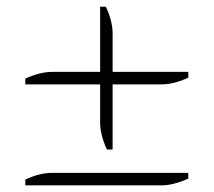

<svg xmlns="http://www.w3.org/2000/svg" viewBox="-20 -643 635 571"><path d="M314.9 -543V-429.2H540V-412.1Q497.6 -392.1 460 -392.1H314.9V-198.2H297.9Q277.8 -242.7 277.8 -277.8V-392.1H55.2V-409.2Q99.6 -429.2 134.8 -429.2H277.8V-623H294.9Q314.9 -580.6 314.9 -543ZM460 -91.8H55.2V-108.9Q97.7 -128.9 134.8 -128.9H540V-111.8Q495.6 -91.8 460 -91.8Z"/></svg>

Font: Junge
Style: Regular
Weight: 400
Designer: Alexei Vanyashin
Foundry: Cyreal (www.cyreal.org)
Version: Version 1.002